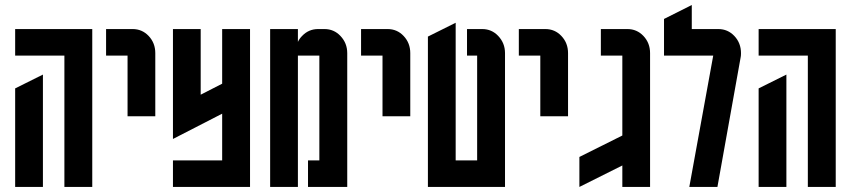

<svg xmlns="http://www.w3.org/2000/svg" viewBox="-20 -740 3368 760"><path d="M40 0V-390.1L149.9 -444.8V0ZM345.2 -625V0H234.9V-520H40V-625Z M484.9 -279.8V-520H399.9V-625H504.9Q542.5 -625 568.4 -597.7Q594.7 -569.8 594.7 -529.8V-279.8Z M969.7 0H664.6V-105H859.4V-290L664.6 -189.9V-625H774.4V-365.2L859.4 -408.7V-625H969.7Z M1354.5 0H1199.2V-105H1244.1V-520H1159.2V0H1049.3V-625H1159.2V-574.2Q1165 -586.9 1175.8 -597.7Q1201.7 -625 1239.3 -625H1264.2Q1301.8 -625 1327.6 -597.7Q1354.5 -569.3 1354.5 -529.8Z M1494.1 -279.8V-520H1409.2V-625H1514.2Q1551.8 -625 1577.6 -597.7Q1604 -569.8 1604 -529.8V-279.8Z M1673.8 -595.2 1783.7 -649.9V-105H1868.7V-520H1828.6V-625H1888.7Q1926.3 -625 1952.1 -597.7Q1979 -569.3 1979 -529.8V0H1673.8Z M2118.7 -279.8V-520H2033.7V-625H2138.7Q2176.3 -625 2202.1 -597.7Q2228.5 -569.8 2228.5 -529.8V-279.8Z M2443.4 -85 2273.4 0V-118.7L2443.4 -203.6V-520H2358.4V-625H2463.4Q2501 -625 2526.9 -597.7Q2553.2 -569.8 2553.2 -529.8V0H2443.4Z M2608.4 -520V-665L2718.3 -720.2V-625H2823.2Q2860.8 -625 2886.7 -597.7Q2913.1 -569.8 2913.1 -529.8Q2913.1 -519.5 2912.1 -515.1L2819.8 0H2708.5L2803.2 -520Z M2982.9 0V-390.1L3092.8 -444.8V0ZM3288.1 -625V0H3177.7V-520H2982.9V-625Z"/></svg>

Font: Horta
Style: Regular
Weight: 600
Width: 3
Version: Version 0.11